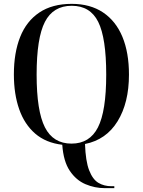

<svg xmlns="http://www.w3.org/2000/svg" viewBox="-20 -745 742 996"><path d="M523 231Q472 231 423.5 210.5Q375 190 342 141Q309 92 303 6Q218 -4 162.5 -52Q107 -100 79.5 -178.5Q52 -257 52 -359Q52 -471 84.5 -553Q117 -635 184 -680Q251 -725 352 -725Q448 -725 514.5 -680.5Q581 -636 615 -554Q649 -472 649 -358Q649 -212 590 -116Q531 -20 421 2Q424 91 442.5 138.5Q461 186 490.5 203.5Q520 221 558 221H573V231ZM351 0Q445 0 488 -84Q531 -168 531 -358Q531 -548 489.5 -631.5Q448 -715 352 -715Q256 -715 213 -631.5Q170 -548 170 -358Q170 -169 213 -84.5Q256 0 351 0Z"/></svg>

Font: Noto Serif Display SemiCondensed Medium
Style: Regular
Weight: 500
Width: 4
Designer: Monotype Design Team
Foundry: Monotype Imaging Inc.
Version: Version 2.009